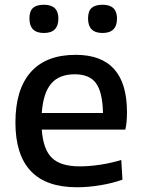

<svg xmlns="http://www.w3.org/2000/svg" viewBox="-20 -780 598 809"><path d="M165 -641Q104 -641 104 -702Q104 -733 119 -746.5Q134 -760 165 -760Q226 -760 226 -702Q226 -641 165 -641ZM412 -641Q351 -641 351 -702Q351 -733 366 -746.5Q381 -760 412 -760Q473 -760 473 -702Q473 -641 412 -641ZM304 9Q174 9 109.5 -59.5Q45 -128 45 -264Q45 -403 109.5 -476Q174 -549 299 -549Q515 -549 515 -308Q515 -261 508 -234H156Q162 -150 199 -114.5Q236 -79 316 -79Q356 -79 402.5 -86Q449 -93 491 -106L496 -23Q454 -8 403 0.5Q352 9 304 9ZM295 -467Q229 -467 195.5 -427.5Q162 -388 156 -304H414Q412 -392 384.5 -429.5Q357 -467 295 -467Z"/></svg>

Font: Encode Sans Normal
Style: Medium
Weight: 500
Designer: Pablo Impallari, Andres Torresi
Foundry: Pablo Impallari, Andres Torresi
Version: Version 1.000; ttfautohint (v1.00) -l 8 -r 50 -G 200 -x 14 -